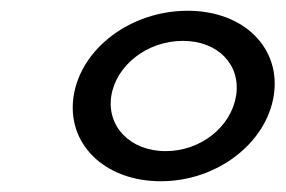

<svg xmlns="http://www.w3.org/2000/svg" viewBox="-20 -704 531 357"><path d="M117 -526C103 -438 173 -367 279 -367C384 -367 475 -438 489 -526C503 -614 434 -684 329 -684C223 -684 131 -614 117 -526ZM187 -526C196 -582 253 -628 320 -628C386 -628 428 -583 419 -526C410 -469 354 -423 288 -423C221 -423 178 -470 187 -526Z"/></svg>

Font: Charger Sport
Style: DfBdExtObl
Weight: 400
Designer: Jasper
Foundry: Cannot Into Space Fonts
Version: Version 1.1